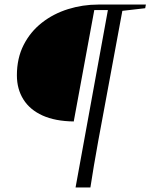

<svg xmlns="http://www.w3.org/2000/svg" viewBox="-20 -690 659 841"><path d="M478 -670H619L616 -654L494 -640H473ZM311 131 457 -670H521L431 -184Q421 -131 410.5 -73.5Q400 -16 391 37.5Q382 91 376 131ZM393 -646 303 -158Q222 -159 166.5 -184Q111 -209 82.5 -254.5Q54 -300 54 -360Q54 -435 83.5 -493Q113 -551 163.5 -590.5Q214 -630 278 -650Q342 -670 410 -670H491L487 -646Z"/></svg>

Font: Source Serif 4 60pt
Style: Italic
Weight: 400
Italic angle: -12°
Version: Version 4.004;hotconv 1.0.116;makeotfexe 2.5.65601